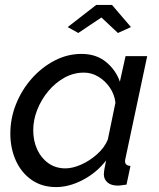

<svg xmlns="http://www.w3.org/2000/svg" viewBox="-20 -750 646 780"><path d="M208 10Q150 10 108 -19.5Q66 -49 44 -98.5Q22 -148 22 -207Q22 -270 45.5 -328Q69 -386 109.5 -431.5Q150 -477 202 -504Q254 -531 311 -531Q371 -531 411 -498Q451 -465 467 -418L490 -522H578L490 -108Q489 -104 488.5 -101Q488 -98 488 -95Q488 -77 510 -76L494 0Q483 1 474.5 2.5Q466 4 459 4Q431 4 416.5 -9Q402 -22 402 -41Q402 -58 411 -98Q372 -48 316.5 -19Q261 10 208 10ZM246 -66Q275 -66 310 -81.5Q345 -97 375 -124Q405 -151 418 -183L449 -333Q445 -367 426 -394.5Q407 -422 379.5 -438.5Q352 -455 321 -455Q279 -455 242 -434.5Q205 -414 176.5 -380Q148 -346 131.5 -304.5Q115 -263 115 -221Q115 -178 131 -143Q147 -108 176.5 -87Q206 -66 246 -66ZM255 -640 371 -730H435L512 -640L459 -616L392 -679L298 -616Z"/></svg>

Font: Raleway Medium
Style: Italic
Weight: 500
Italic angle: -12°
Designer: Matt McInerney, Pablo Impallari, Rodrigo Fuenzalida
Foundry: Matt McInerney, Pablo Impallari, Rodrigo Fuenzalida
Version: Version 4.026